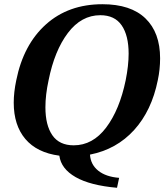

<svg xmlns="http://www.w3.org/2000/svg" viewBox="-20 -730 778 909"><path d="M738 -454Q738 -401 727 -350Q698 -206 615 -114.5Q532 -23 406 2Q409 49 445 78Q481 107 544 112L534 159Q407 148 338 108.5Q269 69 261 7Q155 -7 100 -72Q45 -137 45 -244Q45 -293 57 -350Q91 -519 197.5 -614.5Q304 -710 465 -710Q599 -710 668.5 -643Q738 -576 738 -454ZM589 -476Q589 -562 556 -610Q523 -658 455 -658Q365 -658 301.5 -574Q238 -490 210 -350Q195 -281 195 -222Q195 -137 228 -89.5Q261 -42 329 -42Q419 -42 482.5 -126Q546 -210 575 -350Q589 -420 589 -476Z"/></svg>

Font: Trirong
Style: Bold Italic
Weight: 700
Italic angle: -12°
Designer: Katatrad Team
Foundry: CadsonDemak
Version: Version 1.001